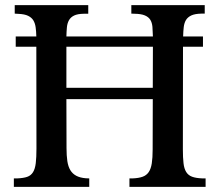

<svg xmlns="http://www.w3.org/2000/svg" viewBox="-20 -731 859 751"><path d="M773.9 -588.4V-548.3H695.8L695.3 -146.5Q695.3 -114.3 697.8 -92.8Q700.2 -71.3 708.3 -58.3Q716.3 -45.4 731.2 -39.8Q746.1 -34.2 771.5 -33.2H784.2V0H486.3V-33.2H499Q522.5 -34.2 537.6 -39.6Q552.7 -44.9 561.5 -57.6Q570.3 -70.3 573.7 -92Q577.1 -113.8 577.1 -146.5L577.6 -343.3H239.7L240.2 -151.4Q240.2 -122.1 243.4 -100.8Q246.6 -79.6 255.1 -65.4Q263.7 -51.3 278.3 -43.5Q293 -35.6 315.9 -33.7L329.1 -33.2V0H34.2V-33.2H47.4Q71.8 -34.2 86.4 -39.3Q101.1 -44.4 109.1 -57.4Q117.2 -70.3 119.9 -92.8Q122.6 -115.2 122.6 -150.4L122.1 -548.3H41.5V-588.4H122.1Q121.6 -608.4 119.4 -624.3Q117.2 -640.1 110.4 -651.4Q103.5 -662.6 89.8 -669.2Q76.2 -675.8 52.2 -676.8Q49.8 -677.2 44.9 -677.2Q40 -677.2 37.6 -677.7V-710.9H325.2V-677.2H307.6Q283.2 -676.8 269.8 -670.2Q256.3 -663.6 249.8 -651.9Q243.2 -640.1 241.7 -624.3Q240.2 -608.4 239.7 -588.4H578.1Q577.6 -609.9 576.2 -626.2Q574.7 -642.6 567.9 -653.6Q561 -664.6 546.6 -670.7Q532.2 -676.8 506.3 -677.2L493.7 -677.7V-710.9H780.8V-677.7H767.6Q742.7 -677.2 728.5 -670.7Q714.4 -664.1 707.5 -652.8Q700.7 -641.6 698.7 -625.2Q696.8 -608.9 696.3 -588.4ZM239.7 -387.7H577.6L578.1 -548.3H239.7Z"/></svg>

Font: VarendraSemibold
Style: Regular
Weight: 600
Designer: Jacob Thomas
Foundry: Bangla Type Foundry
Version: Version 1.008